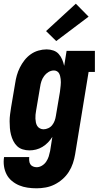

<svg xmlns="http://www.w3.org/2000/svg" viewBox="-27 -805 547 1038"><path d="M171 213Q146 213 122 209.5Q98 206 76.5 197Q55 188 37 173Q19 158 8.5 137.5Q-2 117 -5.5 93Q-9 69 -5 44H131Q130 54 131 64.5Q132 75 137 83Q142 91 151.5 95Q161 99 171 99Q186 99 200 90.5Q214 82 223 68.5Q232 55 236.5 40.5Q241 26 244 11L256 -65Q246 -49 232.5 -35Q219 -21 202.5 -11Q186 -1 168 3.5Q150 8 132 8Q113 8 95.5 2.5Q78 -3 65.5 -15Q53 -27 45 -43Q37 -59 32.5 -76.5Q28 -94 26.5 -112.5Q25 -131 25 -149.5Q25 -168 27.5 -187Q30 -206 33 -225L55 -355Q58 -376 64 -397.5Q70 -419 80.5 -440Q91 -461 105.5 -479.5Q120 -498 139 -511.5Q158 -525 180.5 -531.5Q203 -538 225 -538Q244 -538 261.5 -532Q279 -526 290.5 -513Q302 -500 309 -483.5Q316 -467 320 -449L333 -530H486V-416H452L379 30Q375 54 367 78Q359 102 345 124Q331 146 311 163.5Q291 181 268 192.5Q245 204 220 208.5Q195 213 171 213ZM208 -106Q221 -106 234 -112Q247 -118 255.5 -129Q264 -140 268.5 -152.5Q273 -165 275 -178L297 -308Q298 -317 299 -325.5Q300 -334 301 -343Q302 -352 302 -360.5Q302 -369 301 -377.5Q300 -386 298 -394Q296 -402 292 -409Q288 -416 280.5 -420Q273 -424 265 -424Q249 -424 235 -415.5Q221 -407 211.5 -394Q202 -381 197 -366Q192 -351 190 -336L168 -206Q166 -195 165 -184.5Q164 -174 164.5 -163.5Q165 -153 167 -143Q169 -133 174 -124.5Q179 -116 188.5 -111Q198 -106 208 -106ZM277 -583 222 -637 383 -785 452 -715Z"/></svg>

Font: Iosevka Slab Heavy
Style: Italic
Weight: 900
Italic angle: -9°
Monospace: yes
Designer: Belleve Invis
Foundry: Belleve Invis
Version: Version 11.1.0; ttfautohint (v1.8.3)